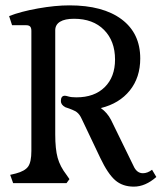

<svg xmlns="http://www.w3.org/2000/svg" viewBox="-20 -683 619 716"><path d="M354 -94 285 -239Q277 -257 266 -265Q255 -273 224 -283Q207 -292 207 -306Q207 -326 222 -326Q226 -326 236 -323Q246 -320 265 -320Q332 -320 370.5 -358Q409 -396 409 -461Q409 -530 368 -571.5Q327 -613 256 -613Q222 -613 204 -602Q186 -591 186 -570V-182Q186 -127 195 -94.5Q204 -62 228 -31L239 -15L228 0H29L18 -31L39 -36Q73 -45 85 -62Q97 -79 97 -120V-568Q97 -579 92.5 -584Q88 -589 77 -589H25L14 -623Q57 -640 121.5 -651.5Q186 -663 239 -663Q364 -663 433.5 -611Q503 -559 503 -465Q503 -394 464 -345.5Q425 -297 356 -280Q380 -263 394 -236L478 -64Q490 -37 513 -37Q530 -37 547 -50L563 -23Q522 13 479 13Q437 13 409.5 -11Q382 -35 354 -94Z"/></svg>

Font: Kurale
Style: Regular
Weight: 400
Designer: Eduardo Rodriguez Tunni
Foundry: Eduardo Rodriguez Tunni
Version: Version 2.000